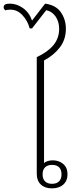

<svg xmlns="http://www.w3.org/2000/svg" viewBox="-51 -1031 399 1055"><path d="M234 4Q196 4 173.5 -17Q151 -38 151 -76V-717Q211 -745 242.5 -783Q274 -821 274 -872Q274 -913 254 -941Q234 -969 203 -975L125 -875H112Q101 -917 72.5 -947.5Q44 -978 6 -978Q-1 -978 -9 -977Q-17 -976 -22 -974Q-26 -978 -28.5 -982Q-31 -986 -31 -991Q-31 -1001 -23 -1006Q-15 -1011 3 -1011Q41 -1011 75.5 -986.5Q110 -962 125 -918L197 -1011Q256 -1003 283.5 -963.5Q311 -924 311 -873Q311 -813 277 -769.5Q243 -726 191 -699V-135Q197 -141 209.5 -145.5Q222 -150 239 -150Q273 -150 296.5 -130Q320 -110 320 -73Q320 -38 297 -17Q274 4 234 4ZM235 -21Q260 -21 273.5 -34.5Q287 -48 287 -73Q287 -98 274 -111.5Q261 -125 235 -125Q210 -125 196.5 -111.5Q183 -98 183 -73Q183 -48 196.5 -34.5Q210 -21 235 -21Z"/></svg>

Font: Noto Serif Thai ExtraLight
Style: Regular
Weight: 250
Version: Version 2.001